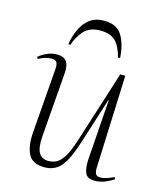

<svg xmlns="http://www.w3.org/2000/svg" viewBox="-112 -820 778 918"><g transform="rotate(15 277.0 -361.5)"><path d="M24 -487Q41 -501 64.5 -512Q88 -523 116 -523Q146 -523 160.5 -505Q175 -487 172 -446L147 -126Q143 -68 158 -44Q173 -20 205 -20Q226 -20 244.5 -29.5Q263 -39 280.5 -67Q298 -95 316 -151L430 -509H455L437 -51Q436 -27 442.5 -17.5Q449 -8 465 -8Q477 -8 493 -12.5Q509 -17 531 -28L536 -18Q516 -5 492.5 4.5Q469 14 442 14Q405 14 395 -11Q385 -36 388 -79L409 -376H407L333 -143Q305 -56 274.5 -21Q244 14 194 14Q133 14 113.5 -27Q94 -68 99 -132L124 -453Q126 -476 119.5 -486.5Q113 -497 96 -497Q62 -497 30 -478ZM290 -737Q353 -737 379 -694.5Q405 -652 409 -585L399 -583Q385 -637 360 -662Q335 -687 284 -687Q232 -687 204 -656Q176 -625 163 -583L153 -585Q159 -624 175 -659Q191 -694 219 -715.5Q247 -737 290 -737Z"/></g></svg>

Font: Display Extralight
Style: Italic
Weight: 200
Italic angle: -2°
Designer: Latin by Veronika Burian and Jose Scaglione. Greek by Irene Vlachou. Cyrillic by Vera Evstafieva
Foundry: TypeTogether
Version: Version 3.002